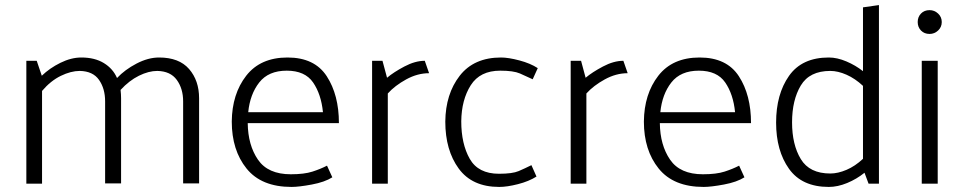

<svg xmlns="http://www.w3.org/2000/svg" viewBox="-20 -725 3806 758"><path d="M84 0V-485H125L145 -426Q176 -456 218.5 -477Q261 -498 301 -498Q354 -498 390 -476Q426 -454 442 -417Q473 -450 519 -474Q565 -498 608 -498Q687 -498 726.5 -452.5Q766 -407 766 -337V-1H703V-325Q703 -375 678 -409.5Q653 -444 601 -445Q567 -445 528.5 -426Q490 -407 456 -370Q457 -361 457.5 -353Q458 -345 458 -337V-1H395V-325Q395 -375 371 -409.5Q347 -444 295 -445Q260 -445 220 -425.5Q180 -406 146 -366V0Z M1318 -239H958Q959 -152 998.5 -94.5Q1038 -37 1128 -37Q1181 -37 1213.5 -47.5Q1246 -58 1271 -71L1292 -25Q1262 -6 1211 3.5Q1160 13 1131 13Q1012 13 953.5 -59.5Q895 -132 895 -245Q896 -354 952 -426Q1008 -498 1115 -498Q1222 -498 1270 -424Q1318 -350 1318 -239ZM1255 -282Q1248 -353 1216 -399.5Q1184 -446 1112 -446Q1040 -446 1003.5 -399.5Q967 -353 960 -282Z M1449 0V-485H1490L1508 -418Q1534 -440 1576.5 -462.5Q1619 -485 1657 -485L1674 -436Q1628 -436 1583.5 -411.5Q1539 -387 1511 -356V0Z M2098 -28Q2068 -9 2025 2Q1982 13 1951 13Q1844 13 1791 -59.5Q1738 -132 1738 -245Q1739 -354 1795 -426Q1851 -498 1958 -498Q1987 -498 2030.5 -486.5Q2074 -475 2103 -456L2083 -412Q2058 -424 2032.5 -435Q2007 -446 1955 -446Q1875 -446 1838.5 -388.5Q1802 -331 1801 -246Q1801 -157 1834.5 -98Q1868 -39 1950 -39Q2003 -39 2027.5 -49.5Q2052 -60 2078 -73Z M2233 0V-485H2274L2292 -418Q2318 -440 2360.5 -462.5Q2403 -485 2441 -485L2458 -436Q2412 -436 2367.5 -411.5Q2323 -387 2295 -356V0Z M2945 -239H2585Q2586 -152 2625.5 -94.5Q2665 -37 2755 -37Q2808 -37 2840.5 -47.5Q2873 -58 2898 -71L2919 -25Q2889 -6 2838 3.5Q2787 13 2758 13Q2639 13 2580.5 -59.5Q2522 -132 2522 -245Q2523 -354 2579 -426Q2635 -498 2742 -498Q2849 -498 2897 -424Q2945 -350 2945 -239ZM2882 -282Q2875 -353 2843 -399.5Q2811 -446 2739 -446Q2667 -446 2630.5 -399.5Q2594 -353 2587 -282Z M3387 -386Q3356 -415 3322 -430Q3288 -445 3258 -445Q3176 -445 3141.5 -387.5Q3107 -330 3107 -242Q3107 -154 3141.5 -97Q3176 -40 3258 -40Q3288 -40 3322 -54.5Q3356 -69 3387 -98ZM3450 -705V0H3409L3393 -43Q3362 -18 3324.5 -2.5Q3287 13 3252 13Q3146 13 3095 -58.5Q3044 -130 3044 -241Q3044 -353 3095 -425.5Q3146 -498 3252 -498Q3285 -498 3321.5 -482.5Q3358 -467 3387 -444V-696Z M3650 -591Q3629 -591 3616 -604.5Q3603 -618 3603 -638Q3603 -658 3616 -671.5Q3629 -685 3650 -685Q3669 -685 3683.5 -671.5Q3698 -658 3698 -638Q3698 -618 3683.5 -604.5Q3669 -591 3650 -591ZM3619 0V-485H3682V0Z"/></svg>

Font: Palanquin Light
Style: Regular
Weight: 300
Designer: Pria Ravichandran
Version: Version 1.0.4